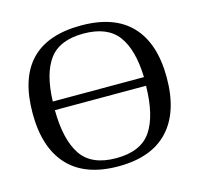

<svg xmlns="http://www.w3.org/2000/svg" viewBox="-99 -768 920 885"><g transform="rotate(-15 361.0 -326.0)"><path d="M41 -328Q41 -662 361 -662Q520 -662 600.5 -576.5Q681 -491 681 -328Q681 -164 600 -77Q519 10 361 10Q203 10 122 -77Q41 -164 41 -328ZM143 -316H144Q145 -175 194 -102Q243 -29 361 -29Q479 -29 528 -101.5Q577 -174 579 -316ZM580 -357Q576 -489 526 -556Q476 -623 362 -623Q248 -623 198.5 -556Q149 -489 145 -357Z"/></g></svg>

Font: Libra Serif Modern
Style: Regular
Weight: 400
Designer: Stefan Peev, Context Ltd
Foundry: Stefan Peev, Context Ltd
Version: Version 1.000